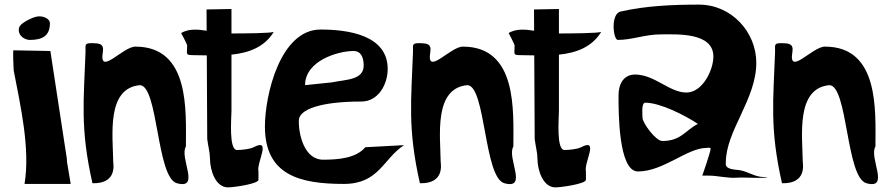

<svg xmlns="http://www.w3.org/2000/svg" viewBox="-20 -797 3866 832"><path d="M139.3 -725C133.6 -723.8 112.3 -719 82.3 -699C68.3 -689.6 61.3 -681.1 61.3 -666C61.3 -641.4 87.3 -624 109.3 -624C161.4 -624 196.3 -640.1 196.3 -696C196.3 -718.4 162.3 -730 139.3 -725ZM86.3 0H286.3L270.3 -96C270.3 -111.4 266.3 -128.9 264.3 -144L198.3 -576L39.3 -579C34.4 -590 38.8 -494.9 39.3 -492C68.4 -340.4 111.7 -152.2 86.3 0Z M380.6 -3C489.6 0 470.7 -88.4 470.6 -96C469.1 -209.4 440.3 -413.8 585.6 -428C666.2 -428 657.6 -27.4 746.6 -3C850.4 25.5 756 -114.3 785.6 -162C785.6 -316.5 803.9 -595 566.6 -595C512 -595 407.5 -464.8 425.6 -571C432 -608.7 409 -609.1 380.6 -610C343.3 -610 351.7 -603.6 350.6 -571C343.2 -361.9 326.6 -241 380.6 -3Z M875 -756 875.5 -663.8C836.6 -670.1 798.3 -673.2 765 -654C765 -654 791 -605.1 791 -600C791 -561.4 782.2 -558.3 817 -558C836 -557.8 855.9 -557.3 876.1 -557L878 -195C881.5 -164.5 889.7 -137.8 890 -108C890.5 -58.4 914.1 15 968 15C992 15 1100 -0.2 1100 -18V-54C1090.6 -92.4 1159 -200.8 1079 -159C1062.7 -150.5 1026.7 -147 1007 -147C970.6 -147 983 -287.6 983 -315V-560.2C1057 -567.9 1125.5 -591.7 1166.6 -659.3C1158.5 -652.7 1031.8 -652 983 -652V-758ZM1166.6 -659.3C1166.7 -659.5 1166.9 -659.8 1167 -660C1167 -659.8 1166.9 -659.5 1166.6 -659.3Z M1302 -428C1302 -533.2 1443.5 -576 1512 -576C1546.1 -576 1555.1 -545.3 1556 -516C1558 -449 1479 -453 1418 -440ZM1546 -357C1619.6 -357 1660 -431.9 1660 -498C1660 -645.3 1488 -669 1369 -669C1194.7 -669 1128 -385.7 1128 -249C1128 -38.7 1277.6 0 1470 0C1623 0 1640 -109.2 1731 -168L1563 -159C1522.7 -110.7 1443.6 -105 1380 -105C1299 -105 1273.2 -213.9 1275 -276C1276.3 -321.5 1364.5 -357 1546 -357Z M1799.6 -3C1908.6 0 1889.7 -88.4 1889.6 -96C1888.1 -209.4 1859.3 -413.8 2004.6 -428C2085.2 -428 2076.6 -27.4 2165.6 -3C2269.4 25.5 2175 -114.3 2204.6 -162C2204.6 -316.5 2222.9 -595 1985.6 -595C1931 -595 1826.5 -464.8 1844.6 -571C1851 -608.7 1828 -609.1 1799.6 -610C1762.3 -610 1770.7 -603.6 1769.6 -571C1762.2 -361.9 1745.6 -241 1799.6 -3Z M2294 -756 2294.5 -663.8C2255.6 -670.1 2217.3 -673.2 2184 -654C2184 -654 2210 -605.1 2210 -600C2210 -561.4 2201.2 -558.3 2236 -558C2255 -557.8 2274.9 -557.3 2295.1 -557L2297 -195C2300.5 -164.5 2308.7 -137.8 2309 -108C2309.5 -58.4 2333.1 15 2387 15C2411 15 2519 -0.2 2519 -18V-54C2509.6 -92.4 2578 -200.8 2498 -159C2481.7 -150.5 2445.7 -147 2426 -147C2389.6 -147 2402 -287.6 2402 -315V-560.2C2476 -567.9 2544.5 -591.7 2585.6 -659.3C2577.5 -652.7 2450.8 -652 2402 -652V-758ZM2585.6 -659.3C2585.7 -659.5 2585.9 -659.8 2586 -660C2586 -659.8 2585.9 -659.5 2585.6 -659.3Z M3004.3 -260C2951.8 -234.6 2932.3 -186 2850.3 -186C2820.6 -186 2764.3 -265.4 2764.3 -286C2764.3 -296.6 2757.7 -352 2776.3 -352C2840.1 -352 2947.3 -298.1 3004.3 -260ZM2669.3 -747C2624.3 -736.7 2637.4 -624 2657.3 -624C2718.9 -624 2775.8 -648 2843.3 -648C2912 -648 3071.3 -658.1 3071.3 -552C3071.3 -494 3024.8 -396 2954.3 -396C2881.2 -396 2816.5 -474 2732.3 -474C2681.3 -474 2660.3 -431.7 2660.3 -384C2660.3 -316.2 2658.9 -54 2744.3 -54C2855.2 -54 2957.8 -156 3041.3 -156C3041.3 -156 3059.3 -159.5 3059.3 -153C3059.3 -137.9 3023.3 -36 3023.3 -36H3050.3C3091.5 -36 3130.8 -23.9 3173.3 -27C3209.2 -29.7 3293.6 -22 3305.3 -30H3287.3C3251.3 -30 3218.3 -55.5 3182.3 -60C3161.7 -62.6 3119.4 -62.5 3125.3 -93C3125.3 -230.8 3257.3 -365.8 3257.3 -525C3257.3 -657.3 3150.8 -777 3008.3 -777C2895.1 -777 2778.3 -771.9 2669.3 -747Z M3368.6 -3C3477.6 0 3458.7 -88.4 3458.6 -96C3457.1 -209.4 3428.3 -413.8 3573.6 -428C3654.2 -428 3645.6 -27.4 3734.6 -3C3838.4 25.5 3744 -114.3 3773.6 -162C3773.6 -316.5 3791.9 -595 3554.6 -595C3500 -595 3395.5 -464.8 3413.6 -571C3420 -608.7 3397 -609.1 3368.6 -610C3331.3 -610 3339.7 -603.6 3338.6 -571C3331.2 -361.9 3314.6 -241 3368.6 -3Z"/></svg>

Font: Rocketfuel
Style: Regular
Weight: 400
Designer: Mew Too
Foundry: Cannot Into Space Fonts.
Version: Version 0.27